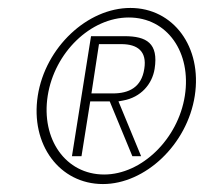

<svg xmlns="http://www.w3.org/2000/svg" viewBox="-20 -467 520 483"><path d="M75 -226C56 -103 130 -4 239 -4C345 -4 451 -103 470 -226C489 -349 416 -447 308 -447C200 -447 94 -348 75 -226ZM100 -226C117 -335 208 -423 304 -423C401 -423 462 -335 445 -226C428 -117 336 -28 242 -28C145 -28 83 -117 100 -226ZM161 -74H185L207 -212H256L313 -74H335L278 -212L289 -214C335 -222 363 -256 369 -294C379 -358 349 -376 293 -376H209ZM210 -232 229 -356H285C326 -356 350 -338 343 -294C336 -247 304 -232 264 -232Z"/></svg>

Font: Charger Sport
Style: HLNrwObl
Weight: 100
Designer: Jasper
Foundry: Cannot Into Space Fonts
Version: Version 1.1